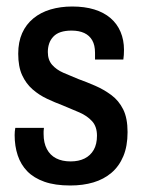

<svg xmlns="http://www.w3.org/2000/svg" viewBox="-20 -558 441 590"><path d="M196 12Q149 12 116.5 0.5Q84 -11 64 -31.5Q44 -52 34.5 -80.5Q25 -109 25 -143Q25 -148 25.5 -154Q26 -160 27 -165H115Q114 -159 114 -154.5Q114 -150 114 -146Q114 -119 124 -100Q134 -81 152.5 -71.5Q171 -62 197 -62Q222 -62 240 -71Q258 -80 268 -97.5Q278 -115 278 -141Q278 -169 263 -185.5Q248 -202 224 -212.5Q200 -223 173 -234Q149 -243 124.5 -254.5Q100 -266 80 -283.5Q60 -301 48 -327Q36 -353 36 -393Q36 -429 48 -456Q60 -483 82.5 -501.5Q105 -520 135.5 -529Q166 -538 202 -538Q240 -538 269.5 -529Q299 -520 319.5 -502.5Q340 -485 350.5 -460Q361 -435 361 -405Q361 -397 360.5 -389Q360 -381 359 -375H272V-396Q272 -419 263.5 -434Q255 -449 239 -456.5Q223 -464 200 -464Q181 -464 167 -459.5Q153 -455 144 -445.5Q135 -436 131 -424Q127 -412 127 -398Q127 -374 140 -359Q153 -344 174.5 -334.5Q196 -325 221 -315Q246 -306 272.5 -294.5Q299 -283 322 -266Q345 -249 358.5 -222Q372 -195 372 -152Q372 -109 359 -78Q346 -47 322.5 -27Q299 -7 267 2.5Q235 12 196 12Z"/></svg>

Font: Archivo Condensed Medium
Style: Regular
Weight: 500
Width: 3
Designer: Hector Gatti
Foundry: Omnibus-Type
Version: Version 2.001